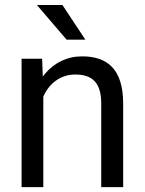

<svg xmlns="http://www.w3.org/2000/svg" viewBox="-20 -770 595 790"><path d="M153.3 -528.3H68.8V0H158.2V-372.1C180.2 -424.3 227.5 -463.4 289.1 -463.4C356.9 -463.4 396.5 -433.1 396.5 -344.2V0H486.8V-343.3C486.8 -484.9 422.4 -538.1 317.9 -538.1C254.9 -538.1 205.6 -512.2 167 -468.8L156.2 -455.1ZM236.8 -749.5H131.8L253.9 -606.9H331.1Z"/></svg>

Font: Bert Sans
Style: Regular
Weight: 400
Designer: Christian Robertson (Google), Cristiano Sobral
Foundry: Google, Cristiano Sobral
Version: Version 3.101